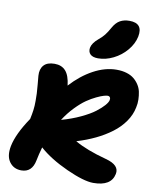

<svg xmlns="http://www.w3.org/2000/svg" viewBox="-108 -1106 971 1200"><g transform="rotate(10 378.0 -506.0)"><path d="M461.9 -759.8Q427.7 -759.8 412.1 -775.1Q396.5 -790.5 400.9 -816.9Q407.2 -847.2 442.9 -877Q465.8 -895.5 480.7 -914.6Q495.6 -933.6 512.2 -963.9Q531.2 -997.6 556.2 -1011.2Q581.1 -1024.9 615.2 -1024.9Q702.6 -1024.9 686 -938Q676.3 -890.6 641.4 -849.1Q606.4 -807.6 558.1 -783.7Q509.8 -759.8 461.9 -759.8ZM110.8 13.2Q62 13.2 35.2 -23.9Q8.3 -61 21 -126Q37.1 -205.6 109.9 -313Q116.7 -344.2 120.4 -371.3Q124 -398.4 123.8 -430.7Q123.5 -462.9 123 -477.3Q122.6 -491.7 118.7 -534.2Q114.7 -576.7 113.8 -587.9Q110.8 -630.4 132.6 -654.8Q154.3 -679.2 201.2 -679.2Q246.1 -679.2 271.5 -650.6Q296.9 -622.1 304.2 -559.1Q368.2 -629.4 442.6 -669.7Q517.1 -710 589.8 -710Q625 -710 653.1 -701.4Q681.2 -692.9 699.7 -677.7Q718.3 -662.6 731.4 -642.3Q744.6 -622.1 749.5 -598.6Q754.4 -575.2 755.1 -549.8Q755.9 -524.4 750 -499Q740.7 -451.2 710.7 -408.2Q680.7 -365.2 635.5 -331.3Q590.3 -297.4 535.6 -271.2Q481 -245.1 418 -226.1Q491.2 -183.1 619.1 -148.9Q709.5 -125 696.8 -66.9Q680.7 12.2 566.9 12.2Q507.3 12.2 395.8 -38.3Q284.2 -88.9 214.8 -150.9Q201.7 -105 193.8 -64.9Q178.7 13.2 110.8 13.2ZM562 -540Q554.2 -540 537.6 -535.4Q521 -530.8 492.2 -517.1Q463.4 -503.4 433.1 -482.7Q402.8 -461.9 366.7 -424.6Q330.6 -387.2 300.8 -340.8Q367.2 -359.4 421.9 -385.3Q476.6 -411.1 508.5 -435.5Q540.5 -460 558.3 -480.5Q576.2 -501 579.1 -515.1Q581.5 -525.9 576.9 -533Q572.3 -540 562 -540Z"/></g></svg>

Font: Shantell Sans Normal
Style: Italic
Weight: 800
Italic angle: -11.31°
Designer: Stephen Nixon, Anya Danilova, Shantell Martin
Foundry: Arrow Type
Version: Version 1.006;[559af2be0]